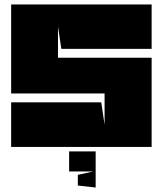

<svg xmlns="http://www.w3.org/2000/svg" viewBox="-20 -659 730 861"><path d="M30 -639H660V-440H255L240 -540V-400H660V0H30V-200H434L449 -100V-240H30ZM329 173V125L398 110H290V20H409V182Z"/></svg>

Font: Banana Brick
Style: Regular
Weight: 400
Designer: artmaker
Foundry: artmaker
Version: Version 4.000 2011 initial release